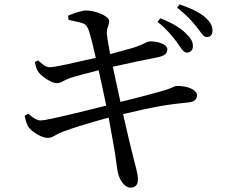

<svg xmlns="http://www.w3.org/2000/svg" viewBox="-20 -812 1040 880"><path d="M702 -712C745 -678 772 -643 792 -617C809 -592 820 -572 835 -571C852 -570 864 -582 864 -599C865 -619 856 -636 832 -659C806 -685 767 -708 715 -728ZM294 -721C337 -710 369 -710 380 -688C392 -667 405 -607 419 -547C337 -528 233 -504 210 -504C186 -504 173 -520 155 -535L140 -528C144 -507 146 -496 156 -482C172 -460 217 -431 239 -431C260 -431 269 -442 297 -453C333 -465 382 -477 432 -490C441 -451 454 -391 467 -328C363 -302 196 -260 167 -260C150 -260 135 -269 109 -291L93 -281C98 -257 103 -241 111 -229C126 -208 173 -179 199 -180C222 -180 234 -196 270 -209C320 -228 408 -254 478 -273C486 -228 494 -185 500 -151C511 -95 516 -35 521 -18C528 13 552 49 578 48C603 48 612 31 612 13C612 -18 603 -42 591 -91C581 -129 564 -201 544 -289C683 -322 750 -334 846 -343C876 -346 883 -362 883 -376C883 -401 836 -420 788 -418C779 -417 772 -411 746 -402C709 -390 611 -364 532 -345C521 -395 509 -450 497 -506C558 -520 649 -539 705 -550C734 -556 747 -567 747 -586C747 -612 695 -624 664 -622C655 -622 636 -608 594 -594C562 -585 526 -575 485 -564C478 -602 473 -627 470 -656C467 -686 482 -695 480 -716C479 -739 417 -764 374 -764C357 -764 319 -752 292 -740ZM792 -777C837 -741 860 -715 881 -689C901 -664 911 -643 927 -642C944 -642 953 -652 954 -670C954 -692 945 -711 920 -733C896 -754 856 -774 803 -792Z"/></svg>

Font: Noto Serif CJK JP Medium
Style: Regular
Weight: 500
Designer: Ryoko NISHIZUKA 西塚涼子 (kana & ideographs); Frank Grießhammer (Latin, Greek & Cyrillic); Wenlong ZHANG 张文龙 (bopomofo); San
Foundry: Adobe Systems Incorporated
Version: Version 1.000;PS 1;hotconv 16.6.53;makeotf.lib2.5.65590